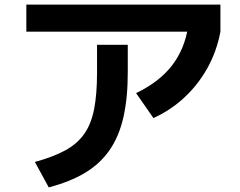

<svg xmlns="http://www.w3.org/2000/svg" viewBox="-20 -754 1040 831"><path d="M131 -53Q211 -75 263 -103.5Q315 -132 345 -175Q375 -218 387.5 -282.5Q400 -347 400 -440V-560H533V-440Q533 -329 514 -246Q495 -163 454 -104Q413 -45 348 -6Q283 33 191 57ZM94 -617V-734H934V-617ZM569 -351Q669 -399 724 -470Q779 -541 794 -638L934 -617Q918 -532 878 -460Q838 -388 778.5 -332.5Q719 -277 644 -243Z"/></svg>

Font: M PLUS 1 Thin
Style: Bold
Weight: 700
Version: Version 1.001